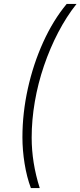

<svg xmlns="http://www.w3.org/2000/svg" viewBox="-20 -762 409 976"><path d="M137 194Q116 138 105 69.5Q94 1 94 -64Q94 -187 121.5 -311.5Q149 -436 199.5 -547.5Q250 -659 319 -742H369Q318 -678 276 -597.5Q234 -517 203.5 -427.5Q173 -338 157 -245Q141 -152 141 -62Q141 65 182 194Z"/></svg>

Font: Montserrat Light
Style: Italic
Weight: 300
Italic angle: -11.3°
Designer: Julieta Ulanovsky
Foundry: Julieta Ulanovsky
Version: Version 9.000; ttfautohint (v1.8.4.7-5d5b)